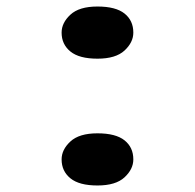

<svg xmlns="http://www.w3.org/2000/svg" viewBox="-20 -558 598 589"><path d="M279 11Q223 11 196 -11Q169 -33 169 -69Q169 -99 196 -124Q223 -149 279 -149Q335 -149 362 -127.5Q389 -106 389 -69Q389 -39 362 -14Q335 11 279 11ZM279 -378Q223 -378 196 -400Q169 -422 169 -458Q169 -488 196 -513Q223 -538 279 -538Q335 -538 362 -516.5Q389 -495 389 -458Q389 -428 362 -403Q335 -378 279 -378Z"/></svg>

Font: Lexend Zetta Medium
Style: Regular
Weight: 500
Designer: Bonnie Shaver-Troup, Thomas Jockin
Foundry: Lexend
Version: Version 1.007